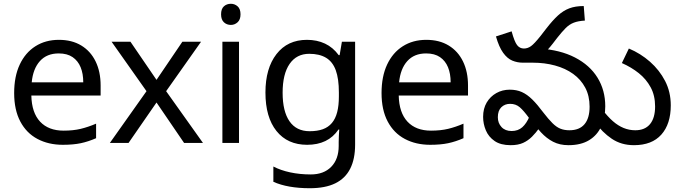

<svg xmlns="http://www.w3.org/2000/svg" viewBox="-20 -757 3608 1017"><path d="M292 -546Q361 -546 410.5 -516Q460 -486 486.5 -431.5Q513 -377 513 -304V-251H146Q148 -160 192.5 -112.5Q237 -65 317 -65Q368 -65 407.5 -74.5Q447 -84 489 -102V-25Q448 -7 408 1.5Q368 10 313 10Q237 10 178.5 -21Q120 -52 87.5 -113.5Q55 -175 55 -264Q55 -352 84.5 -415Q114 -478 167.5 -512Q221 -546 292 -546ZM291 -474Q228 -474 191.5 -433.5Q155 -393 148 -321H421Q421 -367 407 -401Q393 -435 364.5 -454.5Q336 -474 291 -474Z M756 -274 571 -536H671L809 -334L946 -536H1045L860 -274L1055 0H955L809 -214L661 0H562Z M1246 -536V0H1158V-536ZM1203 -737Q1223 -737 1238.5 -723.5Q1254 -710 1254 -681Q1254 -653 1238.5 -639Q1223 -625 1203 -625Q1181 -625 1166 -639Q1151 -653 1151 -681Q1151 -710 1166 -723.5Q1181 -737 1203 -737Z M1606 -546Q1659 -546 1701.5 -526Q1744 -506 1774 -465H1779L1791 -536H1861V9Q1861 85 1835 136.5Q1809 188 1756 214Q1703 240 1621 240Q1563 240 1514.5 231.5Q1466 223 1428 206V125Q1466 145 1517 156Q1568 167 1626 167Q1695 167 1734.5 126.5Q1774 86 1774 16V-5Q1774 -17 1775 -39.5Q1776 -62 1777 -71H1773Q1745 -30 1703.5 -10Q1662 10 1607 10Q1503 10 1444.5 -63Q1386 -136 1386 -267Q1386 -395 1444.5 -470.5Q1503 -546 1606 -546ZM1618 -472Q1551 -472 1514 -418.5Q1477 -365 1477 -266Q1477 -167 1513.5 -114.5Q1550 -62 1620 -62Q1661 -62 1690 -72.5Q1719 -83 1738 -105.5Q1757 -128 1766 -163Q1775 -198 1775 -246V-267Q1775 -340 1758.5 -385Q1742 -430 1707 -451Q1672 -472 1618 -472Z M2238 -546Q2307 -546 2356.5 -516Q2406 -486 2432.5 -431.5Q2459 -377 2459 -304V-251H2092Q2094 -160 2138.5 -112.5Q2183 -65 2263 -65Q2314 -65 2353.5 -74.5Q2393 -84 2435 -102V-25Q2394 -7 2354 1.5Q2314 10 2259 10Q2183 10 2124.5 -21Q2066 -52 2033.5 -113.5Q2001 -175 2001 -264Q2001 -352 2030.5 -415Q2060 -478 2113.5 -512Q2167 -546 2238 -546ZM2237 -474Q2174 -474 2137.5 -433.5Q2101 -393 2094 -321H2367Q2367 -367 2353 -401Q2339 -435 2310.5 -454.5Q2282 -474 2237 -474Z M3338 12Q3271 12 3220.5 -22Q3170 -56 3131 -111L3171 -176Q3199 -139 3226.5 -115Q3254 -91 3283.5 -79Q3313 -67 3345 -67Q3396 -67 3423 -99.5Q3450 -132 3450 -193Q3450 -251 3426.5 -294.5Q3403 -338 3363.5 -369.5Q3324 -401 3274 -423L3311 -500Q3373 -474 3423 -430Q3473 -386 3503 -328Q3533 -270 3533 -199Q3533 -100 3483 -44Q3433 12 3338 12ZM2991 12Q2945 12 2910 -6Q2875 -24 2845.5 -56Q2816 -88 2783 -131Q2754 -171 2733 -189Q2712 -207 2682 -207Q2654 -207 2635.5 -189Q2617 -171 2617 -136Q2617 -105 2636.5 -84Q2656 -63 2690 -63Q2724 -63 2746.5 -83Q2769 -103 2785 -141L2838 -81Q2819 -54 2798 -33Q2777 -12 2750.5 0Q2724 12 2685 12Q2632 12 2600 -10Q2568 -32 2553.5 -66.5Q2539 -101 2539 -138Q2539 -182 2558 -214Q2577 -246 2609 -264Q2641 -282 2680 -282Q2716 -282 2744 -269.5Q2772 -257 2799 -230.5Q2826 -204 2858 -161Q2885 -126 2906 -105Q2927 -84 2948 -75.5Q2969 -67 2996 -67Q3049 -67 3076 -99Q3103 -131 3103 -192Q3103 -249 3080 -292.5Q3057 -336 3016 -365.5Q2975 -395 2920 -410Q2865 -425 2802 -425H2753L2836 -500Q2947 -493 3025.5 -452.5Q3104 -412 3145 -345.5Q3186 -279 3186 -194Q3186 -135 3165 -88Q3144 -41 3100.5 -14.5Q3057 12 2991 12ZM2749 -425Q2720 -425 2693.5 -436Q2667 -447 2645 -477.5Q2623 -508 2607 -564L2690 -591Q2705 -536 2719 -518Q2733 -500 2755 -500Q2775 -500 2792.5 -512.5Q2810 -525 2842 -565L2873 -605Q2907 -649 2935.5 -675Q2964 -701 2996 -713Q3028 -725 3072 -725L3078 -648Q3043 -646 3019.5 -637Q2996 -628 2976.5 -608.5Q2957 -589 2931 -556L2908 -526Q2880 -490 2855 -468Q2830 -446 2804.5 -435.5Q2779 -425 2749 -425Z"/></svg>

Font: telugu115
Style: Regular
Weight: 400
Designer: Jelle Bosma - Monotype Design Team
Foundry: Monotype Imaging Inc.
Version: Version 2.003